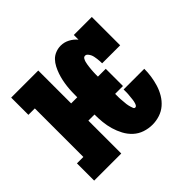

<svg xmlns="http://www.w3.org/2000/svg" viewBox="-133 -698 867 867"><g transform="rotate(-45 300.0 -265.0)"><path d="M389 8Q364 8 340 0Q316 -8 297.5 -25Q279 -42 267 -64.5Q255 -87 248 -111Q241 -135 238.5 -160Q236 -185 236 -210H197V0H24V-110H65V-420H24V-530H197V-320H236Q236 -337 236.5 -354Q237 -371 239 -388Q241 -405 244.5 -421.5Q248 -438 253.5 -454Q259 -470 267 -485.5Q275 -501 286.5 -513Q298 -525 314.5 -531.5Q331 -538 348 -538Q370 -538 390 -527.5Q410 -517 424 -500V-530H539V-349H424Q424 -357 423.5 -364.5Q423 -372 422 -379.5Q421 -387 419.5 -394.5Q418 -402 415 -408.5Q412 -415 406.5 -421.5Q401 -428 394 -428Q386 -428 382 -421Q378 -414 376 -407Q374 -400 373 -393Q372 -386 371 -378.5Q370 -371 369.5 -364Q369 -357 368.5 -349.5Q368 -342 368 -334.5Q368 -327 368 -320H418V-210H368Q368 -204 368 -198.5Q368 -193 368 -187Q368 -181 368.5 -175.5Q369 -170 369.5 -164.5Q370 -159 370.5 -153Q371 -147 371.5 -141.5Q372 -136 373.5 -130.5Q375 -125 376.5 -119.5Q378 -114 380.5 -108Q383 -102 389 -102Q394 -102 397 -107Q400 -112 401.5 -117Q403 -122 404 -127Q405 -132 405.5 -137Q406 -142 406.5 -147Q407 -152 407.5 -157Q408 -162 408.5 -167Q409 -172 409 -177Q409 -182 409 -187Q409 -192 409 -197H541Q541 -173 537.5 -149.5Q534 -126 527 -103Q520 -80 507.5 -59Q495 -38 477 -22.5Q459 -7 436 0.5Q413 8 389 8Z"/></g></svg>

Font: Iosevka Curly Slab XBdEx
Style: Regular
Weight: 800
Width: 7
Monospace: yes
Designer: Belleve Invis
Foundry: Belleve Invis
Version: Version 11.0.0; ttfautohint (v1.8.3)